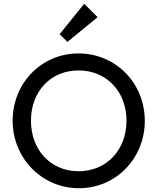

<svg xmlns="http://www.w3.org/2000/svg" viewBox="-20 -987 834 1017"><path d="M398 10C594 10 747 -148 747 -347C747 -547 593 -704 396 -704C200 -704 47 -547 47 -348C47 -149 202 10 398 10ZM144 -348C144 -503 249 -614 396 -614C544 -614 650 -502 650 -348C650 -192 544 -80 396 -80C249 -80 144 -192 144 -348ZM296 -806 337 -765 497 -896 426 -967Z"/></svg>

Font: MV Cash
Style: Regular
Weight: 400
Designer: Rodrigo Fuenzalida
Foundry: fragTYPE
Version: Version 1.100;Glyphs 3.1.2 (3151)